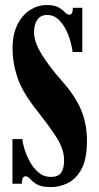

<svg xmlns="http://www.w3.org/2000/svg" viewBox="-20 -731 394 764"><path d="M184 13.5Q145.5 13.5 127.2 2.8Q109 -8 100.2 -18.8Q91.5 -29.5 81.5 -29.5Q67 -29.5 67 0H29.5V-177.5H68.5Q69.5 -165.5 76.5 -141Q83.5 -116.5 97.5 -90Q111.5 -63.5 132.8 -45.2Q154 -27 183 -27Q211 -27 223 -43.5Q235 -60 235 -93.5Q235 -137 206 -182.5Q177 -228 128.5 -289Q69 -364 49.5 -422.2Q30 -480.5 30 -538.5Q30 -595 49.5 -633.5Q69 -672 100 -691.5Q131 -711 166 -711Q197 -711 213.2 -701.5Q229.5 -692 238.2 -682.2Q247 -672.5 256 -672.5Q262.5 -672.5 266 -678Q269.5 -683.5 270 -700H307.5V-524H269Q267.5 -538.5 261.2 -562.8Q255 -587 242.8 -612Q230.5 -637 212 -654.2Q193.5 -671.5 168 -671.5Q142 -671.5 128.8 -652.8Q115.5 -634 115.5 -601.5Q115.5 -564.5 144.8 -516.5Q174 -468.5 224.5 -411Q278.5 -351 302.2 -294.8Q326 -238.5 326 -171Q326 -97 303.8 -57.2Q281.5 -17.5 248.8 -2Q216 13.5 184 13.5Z"/></svg>

Font: Imbue 10pt ExtraBold
Style: Regular
Weight: 800
Designer: Tyler Finck
Foundry: Etcetera Type Company
Version: Version 1.102; ttfautohint (v1.8.3)